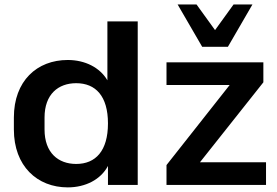

<svg xmlns="http://www.w3.org/2000/svg" viewBox="-20 -813 1217 844"><path d="M277.8 10.7C356 10.7 422.9 -23.9 454.6 -83.5V0H585.4V-718.8H452.1V-460C418.9 -516.6 353.5 -549.3 277.8 -549.3C142.6 -549.3 41 -457.5 41 -296.4V-243.7C41 -83 143.6 10.7 277.8 10.7ZM314.9 -92.3C236.3 -92.3 175.8 -141.1 175.8 -243.7V-296.4C175.8 -398.9 236.3 -447.3 314.9 -447.3C400.4 -447.3 454.6 -390.6 454.6 -270.5C454.6 -149.9 400.4 -92.3 314.9 -92.3ZM1149.4 0V-99.6H858.9L1137.7 -451.2V-539.1H711.9V-439.5H989.7L711.9 -87.4V0ZM981.9 -607.4 1089.8 -793.5H1006.8L925.3 -680.7L843.8 -793.5H760.7L868.7 -607.4Z"/></svg>

Font: Winston SemiBold
Style: Regular
Weight: 600
Designer: Vernon Adams, Kim Jin-seong, David Berlow, Cristiano Sobral
Foundry: The Winston Project Authors
Version: Version 3.004